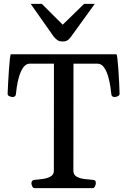

<svg xmlns="http://www.w3.org/2000/svg" viewBox="-20 -974 659 994"><path d="M159.2 0Q150.9 0 146.7 -9.8Q142.6 -19.5 142.6 -24.9Q142.6 -41 158.7 -43Q181.6 -44.4 204.8 -48.1Q228 -51.8 243.4 -61.3Q258.8 -70.8 258.8 -88.9L259.3 -644.5H135.3Q114.3 -644.5 100.6 -625Q86.9 -605.5 78.9 -577.9Q70.8 -550.3 67.1 -524.9Q63.5 -499.5 62.5 -487.8Q61.5 -478.5 56.9 -475.1Q52.2 -471.7 44.4 -471.7Q39.1 -471.7 29.1 -475.8Q19 -480 19.5 -488.3Q20.5 -512.2 22.2 -546.6Q23.9 -581.1 26.4 -614.5Q28.8 -647.9 31.2 -670.4Q33.7 -692.9 36.6 -692.9H582.5Q585.4 -692.9 587.9 -670.4Q590.3 -647.9 592.8 -614.5Q595.2 -581.1 596.9 -546.6Q598.6 -512.2 599.1 -488.3Q599.1 -480 589.4 -475.8Q579.6 -471.7 574.2 -471.7Q566.4 -471.7 561.8 -475.1Q557.1 -478.5 556.2 -487.8Q555.2 -499.5 551.5 -524.9Q547.9 -550.3 540 -577.9Q532.2 -605.5 518.6 -625Q504.9 -644.5 483.9 -644.5H360.4L359.9 -90.3Q359.9 -69.3 376.2 -59.8Q392.6 -50.3 415.8 -47.4Q439 -44.4 458.5 -43Q468.8 -42 472.4 -39.1Q476.1 -36.1 476.1 -24.9Q476.1 -19.5 471.9 -9.8Q467.8 0 459.5 0ZM304.7 -759.3Q287.1 -759.3 276.9 -766.6Q266.6 -773.9 258.3 -784.2L138.7 -954.1H196.3L304.7 -846.2L415.5 -954.1H470.7L351.1 -788.6Q343.3 -776.4 333 -767.8Q322.8 -759.3 304.7 -759.3Z"/></svg>

Font: Gelasio
Style: Regular
Weight: 400
Designer: Eben Sorkin
Foundry: Eben Sorkin
Version: Version 1.008